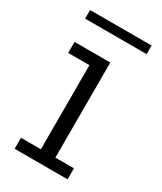

<svg xmlns="http://www.w3.org/2000/svg" viewBox="-138 -564 523 619"><g transform="rotate(30 123.5 -254.5)"><path d="M23 0V-41H97V-354H18V-395H151V-41H220V0ZM10 -477V-509H239V-477Z"/></g></svg>

Font: Rokkitt Light
Style: Regular
Weight: 300
Version: Version 3.103